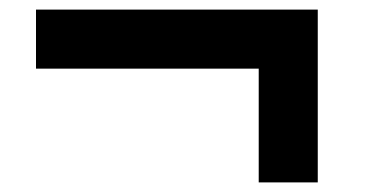

<svg xmlns="http://www.w3.org/2000/svg" viewBox="-20 -490 767 400"><path d="M519 -110V-347H55V-470H642V-110Z"/></svg>

Font: M PLUS 1 Thin
Style: Bold
Weight: 700
Version: Version 1.001